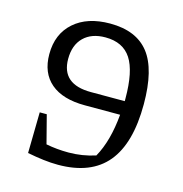

<svg xmlns="http://www.w3.org/2000/svg" viewBox="-95 -696 752 790"><g transform="rotate(15 281.0 -300.5)"><path d="M123 -181 154 -61Q200 -52 250 -52Q308 -52 364 -70Q405 -143 415 -257H265Q170 -257 119.5 -300Q69 -343 69 -423Q69 -509 125.5 -559Q182 -609 279 -609Q391 -609 444.5 -540.5Q498 -472 498 -324Q498 -157 429.5 -74.5Q361 8 221 8Q191 8 158.5 4Q126 0 90 -7L93 -181ZM275 -316H419Q419 -321 419 -327Q419 -443 384.5 -496Q350 -549 275 -549Q216 -549 182.5 -516Q149 -483 149 -424Q149 -316 275 -316Z"/></g></svg>

Font: Piazzolla SC
Style: Regular
Weight: 400
Designer: Juan Pablo del Peral
Foundry: Huerta Tipografica
Version: Version 1.330